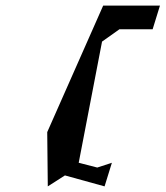

<svg xmlns="http://www.w3.org/2000/svg" viewBox="-20 -808 589 683"><path d="M148 -338 150 -145 211 -184 352 -145 378 -229 326 -212 260 -229 343 -660 405 -704H523L549 -788H347Z"/></svg>

Font: bitstorm
Style: exextobl
Weight: 400
Version: Version 0.2